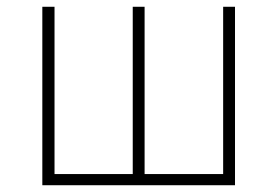

<svg xmlns="http://www.w3.org/2000/svg" viewBox="-20 -547 820 567"><path d="M105 0H674V-527H639V-33H407V-527H372V-33H141V-527H105Z"/></svg>

Font: Noto Sans CJK Thin
Style: Regular
Weight: 100
Designer: Ryoko NISHIZUKA (kana & ideographs); Paul D. Hunt (Latin, Greek & Cyrillic); Wenlong ZHANG (bopomofo); Sandoll Communica
Foundry: Adobe Systems Incorporated
Version: Version 1.000;PS 1;hotconv 1.0.78;makeotf.lib2.5.61930